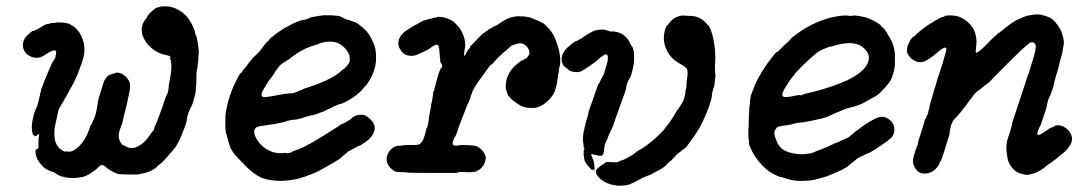

<svg xmlns="http://www.w3.org/2000/svg" viewBox="-20 -526 3398 605"><path d="M490 -506Q493 -506 502 -506Q511 -506 515 -505Q536 -501 555 -486.5Q574 -472 587 -445Q594 -430 595 -423Q595 -417 597 -415Q600 -411 601 -402Q602 -400 603 -391Q608 -362 606 -355Q605 -353 605 -344.5Q605 -336 604.5 -332Q604 -328 603 -322Q603 -315 600 -303Q599 -298 599 -286Q599 -259 597 -248Q596 -243 597 -243V-242Q597 -240 597 -238Q597 -236 595 -229Q593 -222 591 -214Q588 -200 585 -195Q584 -193 584 -192L580 -186Q579 -181 577 -178Q570 -164 568 -143Q566 -135 560 -120Q557 -113 555.5 -108.5Q554 -104 552 -99.5Q550 -95 548 -90Q543 -79 534 -64Q531 -59 527 -55Q522 -50 513 -39Q503 -26 492 -16Q485 -9 479 -5Q476 -3 473 1Q464 9 447 16Q438 19 419 23L409 24H392Q375 24 368 23.5Q361 23 358 23Q352 23 341 18Q329 12 320 6Q318 4 313 0Q305 -7 301 -6Q297 -6 291 0Q279 12 263 21.5Q247 31 238 32Q235 32 231 33Q223 35 209 35Q200 35 192 34Q178 31 171 29Q161 25 155.5 20.5Q150 16 144 15Q137 13 126 7Q120 4 113.5 -3Q107 -10 102.5 -17Q98 -24 98 -24Q98 -24 96.5 -28Q95 -32 94.5 -33Q94 -34 93.5 -36Q93 -38 93 -38.5Q93 -39 93 -40L92 -42V-48V-50V-52L91 -54L93 -53Q94 -52 94 -53Q95 -53 94 -55Q93 -57 96 -56Q97 -56 98 -57Q98 -58 99 -58Q101 -57 101 -60Q101 -62 101 -71Q101 -84 101.5 -88.5Q102 -93 103 -98Q104 -104 102 -104Q102 -104 99.5 -102Q97 -100 95.5 -99Q94 -98 93 -97H92H89L88 -96V-98Q88 -102 85 -100L84 -101Q84 -101 84 -101.5Q84 -102 83 -102Q83 -102 83 -103Q83 -110 81 -110Q81 -110 81 -110.5Q81 -111 81 -115Q79 -127 82 -144Q86 -168 94 -185Q98 -193 99 -198Q101 -207 104 -218Q104 -219 104.5 -221Q105 -223 106 -226.5Q107 -230 106.5 -230.5Q106 -231 107 -233Q110 -240 109 -241Q108 -242 114 -255Q115 -258 119 -269Q124 -280 134 -305Q145 -331 146 -331Q147 -331 149 -336Q151 -339 152 -340Q155 -343 155 -349Q155 -350 156 -354Q157 -358 157 -361Q157 -367 152 -367Q143 -367 128 -357Q120 -351 113 -348Q105 -344 96 -344Q82 -344 73 -350Q70 -352 69.5 -352Q69 -352 67 -353.5Q65 -355 62.5 -357.5Q60 -360 59 -362Q52 -372 52 -384Q52 -399 64 -413Q69 -418 76.5 -424Q84 -430 85 -429Q87 -428 91 -431Q95 -433 95 -433Q96 -433 98 -434Q100 -435 101.5 -436Q103 -437 103 -437Q103 -437 106.5 -439Q110 -441 115 -444Q120 -447 122 -448Q126 -450 127 -449Q127 -450 128 -450L134 -451Q141 -454 151 -454Q157 -454 158 -455Q162 -456 177 -455Q181 -455 187.5 -453.5Q194 -452 195 -452Q197 -452 210 -444Q220 -437 229 -425Q239 -411 244 -390Q246 -384 246 -370Q246 -356 244 -350Q240 -331 225 -293Q212 -263 209 -259Q207 -256 201 -245Q198 -239 189 -223Q184 -215 182 -211Q180 -207 179 -205Q169 -190 165 -181Q164 -178 162 -169Q160 -158 158 -150Q154 -133 152 -121Q150 -97 154 -82Q157 -71 164 -62.5Q171 -54 172 -55Q173 -55 175 -53Q182 -48 186 -48Q188 -48 187.5 -49Q187 -50 190 -49Q196 -47 205 -49Q217 -53 230 -66Q243 -79 253 -99Q261 -116 265 -130Q266 -133 267 -133Q269 -133 271 -140Q272 -143 272 -143L275 -149V-150Q276 -150 277 -153.5Q278 -157 279.5 -161Q281 -165 281.5 -167Q282 -169 283 -173.5Q284 -178 284.5 -180.5Q285 -183 285.5 -186Q286 -189 286 -190Q286 -191 287 -195Q288 -199 288 -201Q287 -204 299 -243Q307 -270 311 -276Q321 -290 326 -290Q327 -291 331 -292.5Q335 -294 339 -294L345 -297H350Q357 -297 365 -293Q370 -290 377 -284Q385 -275 388 -268Q393 -255 386 -228Q385 -223 383 -213Q381 -203 379 -195Q377 -187 375.5 -181Q374 -175 373 -171Q371 -165 367 -145Q364 -133 362 -129Q354 -110 354 -98Q354 -83 364 -72Q365 -71 366.5 -69.5Q368 -68 369.5 -67.5Q371 -67 371 -68Q371 -68 371.5 -68Q372 -68 373 -67Q378 -63 385 -61Q390 -59 396 -59.5Q402 -60 406 -61Q425 -67 443 -88Q452 -99 459 -110Q461 -113 462 -113Q463 -113 464.5 -116.5Q466 -120 466 -122Q466 -123 467 -126Q474 -140 482 -162Q489 -182 493 -193Q503 -224 504 -224Q504 -224 505 -226Q506 -228 507 -229.5Q508 -231 508 -232Q508 -233 509 -235.5Q510 -238 510 -240.5Q510 -243 510.5 -244Q511 -245 511.5 -248.5Q512 -252 511 -252Q512 -258 516 -280Q523 -318 518 -336Q518 -339 515.5 -342Q513 -345 513 -345Q513 -345 515 -344Q517 -343 517.5 -343.5Q518 -344 518 -345Q517 -350 501 -353Q477 -358 458 -374Q446 -385 441 -392Q439 -396 436 -400Q432 -406 431 -411Q430 -413 429 -414Q428 -416 427 -429Q426 -431 426.5 -434Q427 -437 427 -439Q427 -441 427.5 -441Q428 -441 429 -446.5Q430 -452 430.5 -452Q431 -452 432 -455Q435 -461 440 -467Q444 -472 444 -473Q444 -476 449 -481Q450 -482 450 -482.5Q450 -483 452 -484.5Q454 -486 454 -486.5Q454 -487 457 -489Q460 -491 460 -491.5Q460 -492 462 -494Q469 -498 469 -499Q468 -499 469.5 -500Q471 -501 473.5 -501.5Q476 -502 478.5 -503Q481 -504 484 -504.5Q487 -505 490 -506Z M1000 -478Q1008 -478 1022 -478Q1035 -477 1039.5 -476.5Q1044 -476 1045 -476Q1051 -475 1053 -474Q1055 -472 1061 -470Q1064 -469 1064 -469Q1066 -466 1082 -462Q1085 -461 1089.5 -459Q1094 -457 1096 -457Q1103 -456 1122 -440Q1144 -422 1155 -394Q1161 -381 1163 -371Q1165 -358 1165 -343Q1165 -321 1158 -302Q1153 -287 1144 -272Q1135 -257 1129 -253Q1127 -251 1124 -247Q1119 -239 1105 -228Q1095 -220 1079 -210.5Q1063 -201 1058 -200Q1045 -197 1035 -192Q1032 -191 1028 -188.5Q1024 -186 1019 -184L1010 -180Q1011 -180 1000 -175Q970 -163 963 -163Q963 -163 959 -162Q955 -161 946 -158.5Q937 -156 932 -154Q916 -149 908 -149Q901 -149 890 -146Q883 -145 882 -144Q881 -143 880 -143Q879 -143 878 -142Q877 -141 873 -141Q849 -135 817 -131Q797 -129 791 -126Q785 -124 782 -117Q780 -112 782 -103Q786 -90 796 -77Q805 -66 817 -58Q829 -50 842 -46Q859 -42 875 -44Q880 -44 881 -44Q883 -42 892 -44Q902 -47 901 -48Q901 -49 907 -51Q925 -56 945 -67Q973 -81 1035 -121Q1042 -125 1046.5 -128.5Q1051 -132 1054 -133.5Q1057 -135 1058.5 -136Q1060 -137 1060 -137Q1061 -135 1071 -142Q1077 -146 1083 -149L1090 -155Q1088 -155 1091 -156Q1092 -157 1095 -159Q1104 -163 1111 -164Q1118 -165 1125 -164Q1134 -162 1143.5 -153.5Q1153 -145 1158 -136Q1165 -119 1154 -101Q1147 -89 1131 -78Q1116 -67 1110 -66Q1108 -65 1104 -63Q1100 -61 1089 -55L1077 -49L1071 -43Q1064 -38 1060.5 -35Q1057 -32 1057 -31.5Q1057 -31 1055 -29Q1048 -23 1013 -3Q1006 1 1002 3Q982 15 969 20Q966 21 961 23Q939 32 920 37Q893 43 866 44Q854 44 846 43Q823 41 810 36Q800 33 798 31Q798 31 794 29Q784 23 775 16Q766 9 754 -3Q747 -11 744 -13.5Q741 -16 737 -20.5Q733 -25 728 -30Q721 -37 717 -43Q716 -44 715 -45Q714 -46 711.5 -51Q709 -56 708 -56Q707 -57 702.5 -71Q698 -85 696 -94Q694 -102 693 -104Q692 -106 691 -113Q690 -120 690 -139.5Q690 -159 691 -168Q697 -208 712 -245Q718 -259 727.5 -278Q737 -297 739 -296Q741 -296 745 -304Q745 -305 746 -305Q746 -305 746.5 -305.5Q747 -306 748 -307Q750 -310 752 -312Q754 -314 760.5 -323Q767 -332 768 -333Q769 -334 771.5 -337Q774 -340 775.5 -342Q777 -344 781.5 -348Q786 -352 792.5 -358.5Q799 -365 801 -368Q803 -371 805.5 -374Q808 -377 808 -377.5Q808 -378 809 -379Q810 -380 810 -380Q810 -382 817 -389Q820 -392 820 -392.5Q820 -393 824 -396Q831 -402 829 -403Q829 -403 834 -407Q857 -426 881 -440Q888 -444 891 -445Q898 -450 915.5 -457Q933 -464 933.5 -463Q934 -462 945 -465Q954 -468 956 -470Q957 -471 968 -473Q984 -476 1000 -478ZM1030 -394Q1025 -395 1023 -395Q1021 -395 1012.5 -394.5Q1004 -394 1002 -393Q988 -390 984 -388Q981 -386 976 -385Q959 -380 943 -373Q915 -359 894 -342Q889 -337 885 -336Q882 -335 880 -333Q878 -331 871 -327Q861 -320 858 -315Q849 -304 846 -298Q844 -294 836 -283Q831 -277 828 -273Q807 -241 805 -233Q801 -220 813 -220Q821 -220 843 -224Q865 -228 875 -230Q880 -231 880 -231Q880 -229 885 -231Q888 -231 890 -231.5Q892 -232 895 -232Q898 -232 899.5 -232Q901 -232 903.5 -232.5Q906 -233 910 -234.5Q914 -236 918 -237.5Q922 -239 922 -239.5Q922 -240 922.5 -240Q923 -240 929 -242Q937 -245 935 -245Q935 -245 937 -246Q939 -247 942 -248Q945 -249 949 -250Q966 -256 983 -262Q1034 -282 1057 -304Q1061 -309 1062 -308Q1064 -307 1068 -313Q1069 -315 1070.5 -315.5Q1072 -316 1073.5 -318.5Q1075 -321 1076 -322Q1077 -323 1080 -328L1082 -334V-340Q1082 -350 1078 -359Q1074 -367 1066 -375Q1050 -392 1030 -394Z M1612 -475Q1620 -475 1633 -474Q1651 -472 1667 -464Q1673 -462 1675 -461Q1679 -459 1683 -457Q1688 -454 1689 -454.5Q1690 -455 1698.5 -447Q1707 -439 1712 -433Q1726 -416 1732 -397Q1734 -392 1735 -389Q1737 -384 1741 -369Q1747 -343 1745 -325Q1745 -322 1744 -319Q1743 -316 1742 -311Q1741 -299 1739 -291Q1738 -285 1737 -278Q1736 -271 1735.5 -268.5Q1735 -266 1734.5 -262Q1734 -258 1732.5 -253.5Q1731 -249 1730 -245Q1728 -231 1710 -212Q1702 -204 1694 -198Q1684 -191 1674 -188Q1669 -186 1662 -186Q1641 -185 1627 -190Q1615 -195 1600 -207Q1590 -214 1586 -220L1581 -225L1574 -245Q1573 -253 1574 -263Q1577 -292 1599 -315Q1605 -321 1614.5 -328.5Q1624 -336 1625 -336Q1627 -335 1633 -340Q1635 -341 1635 -341Q1637 -340 1642 -346L1644 -349L1645 -350Q1650 -358 1648 -360Q1647 -360 1648 -362Q1648 -366 1645 -372Q1639 -384 1625 -389Q1617 -391 1603 -386Q1598 -384 1595.5 -383.5Q1593 -383 1591 -382L1586 -377L1577 -369Q1572 -364 1566 -360Q1549 -345 1537 -331Q1530 -322 1528 -322.5Q1526 -323 1514 -306Q1503 -291 1497 -282Q1494 -278 1491.5 -275Q1489 -272 1486 -267Q1473 -248 1468 -236Q1466 -229 1464 -225Q1462 -221 1462.5 -220Q1463 -219 1462 -217Q1458 -206 1451 -192Q1450 -190 1448.5 -185.5Q1447 -181 1445 -176Q1436 -155 1430 -137Q1427 -131 1425 -124.5Q1423 -118 1422 -115Q1416 -96 1413 -94Q1412 -93 1408 -83Q1405 -75 1407 -71Q1409 -67 1418 -67Q1423 -67 1424 -68Q1425 -69 1449 -69Q1475 -68 1483 -65Q1494 -59 1502 -49Q1507 -43 1509 -36Q1512 -29 1510 -23Q1508 -13 1504 -6Q1494 10 1477 15Q1464 18 1442 16Q1430 15 1421 18L1418 19H1344Q1260 19 1258 17Q1257 17 1249 16.5Q1241 16 1234 16L1227 15L1223 13Q1216 9 1210 3Q1204 -4 1201 -10Q1195 -26 1202 -41Q1211 -60 1230 -66Q1234 -67 1235 -66.5Q1236 -66 1243 -67L1251 -68Q1251 -69 1261 -69Q1271 -69 1282 -69Q1293 -69 1296 -70Q1302 -71 1307 -76Q1314 -83 1321 -109Q1322 -113 1322.5 -115.5Q1323 -118 1323.5 -119.5Q1324 -121 1324 -122Q1325 -122 1326 -124.5Q1327 -127 1328 -131Q1329 -135 1330 -142Q1331 -148 1331 -151Q1331 -154 1333 -164Q1335 -174 1337 -184.5Q1339 -195 1339 -198Q1341 -204 1344 -224Q1345 -237 1346 -238Q1349 -240 1349 -247Q1349 -249 1349.5 -249.5Q1350 -250 1351 -254Q1353 -261 1355 -269Q1356 -274 1358 -280Q1361 -294 1364 -298Q1364 -299 1364 -300Q1364 -301 1364 -301Q1366 -301 1367 -306Q1367 -308 1367.5 -308Q1368 -308 1368.5 -309.5Q1369 -311 1370 -311Q1372 -311 1372 -314Q1372 -315 1373 -315Q1374 -315 1373 -318Q1373 -319 1372.5 -321.5Q1372 -324 1371 -324.5Q1370 -325 1370 -326Q1370 -327 1370 -328Q1370 -329 1369 -328L1368 -329L1367 -335V-336Q1367 -337 1367 -340Q1366 -343 1365 -359Q1364 -379 1360 -384Q1359 -385 1357 -385Q1352 -386 1339 -377Q1336 -374 1330.5 -371Q1325 -368 1321.5 -366Q1318 -364 1314 -362.5Q1310 -361 1304 -358Q1291 -351 1278 -350Q1273 -350 1268 -351Q1263 -352 1262 -352Q1256 -353 1247 -362Q1241 -370 1238 -376Q1231 -394 1242 -412Q1249 -422 1262 -431Q1283 -445 1314 -461Q1320 -463 1321.5 -463Q1323 -463 1328 -465Q1333 -467 1336 -467Q1340 -467 1343 -469Q1345 -470 1349 -470Q1358 -471 1358 -473Q1358 -473 1364 -473Q1386 -472 1406 -460Q1413 -455 1420 -447Q1431 -436 1436 -424Q1446 -404 1446 -384Q1446 -379 1445.5 -378Q1445 -377 1444.5 -372Q1444 -367 1443 -362.5Q1442 -358 1442 -354.5Q1442 -351 1443 -351Q1446 -351 1446 -354Q1446 -354 1447.5 -356Q1449 -358 1449 -358.5Q1449 -359 1450 -361Q1454 -366 1453 -366Q1453 -367 1456 -370Q1462 -376 1462 -378H1461Q1459 -377 1461.5 -379.5Q1464 -382 1472 -390Q1477 -396 1484.5 -403.5Q1492 -411 1497.5 -416.5Q1503 -422 1503 -421.5Q1503 -421 1504 -421.5Q1505 -422 1507 -423.5Q1509 -425 1511 -427Q1514 -429 1514.5 -429Q1515 -429 1517.5 -431Q1520 -433 1521 -434Q1522 -434 1523.5 -435Q1525 -436 1526 -436.5Q1527 -437 1529 -438L1531 -439L1532 -440Q1533 -441 1533.5 -441Q1534 -441 1535 -442L1537 -443Q1537 -442 1540.5 -444Q1544 -446 1546 -447Q1551 -449 1555 -453Q1557 -454 1560 -456Q1563 -458 1563 -458.5Q1563 -459 1564.5 -459.5Q1566 -460 1566.5 -460.5Q1567 -461 1573 -464Q1576 -465 1576 -465.5Q1576 -466 1580 -467.5Q1584 -469 1584 -469Q1584 -470 1597 -473Q1604 -474 1612 -475Z M1866 -432Q1883 -435 1899 -428Q1904 -426 1910 -427Q1916 -427 1924 -425Q1943 -421 1956 -405Q1959 -402 1959 -401Q1960 -401 1967 -387Q1971 -379 1972 -379Q1974 -378 1977 -365Q1978 -359 1978 -345Q1978 -331 1977 -324Q1969 -283 1963 -278Q1962 -277 1959 -270Q1954 -260 1953 -247Q1952 -243 1951 -240Q1950 -237 1945.5 -224.5Q1941 -212 1938.5 -205.5Q1936 -199 1932 -187Q1928 -175 1925.5 -169Q1923 -163 1918 -148Q1910 -122 1906 -117Q1905 -115 1903 -111Q1901 -107 1900 -104.5Q1899 -102 1897.5 -98.5Q1896 -95 1894 -89Q1889 -79 1886 -70Q1883 -55 1882 -43Q1881 -42 1881 -42Q1881 -42 1880 -40.5Q1879 -39 1879.5 -38.5Q1880 -38 1879 -38Q1878 -38 1877 -37Q1876 -36 1876 -35.5Q1876 -35 1871 -35Q1861 -36 1852 -39Q1848 -40 1846 -40H1844L1843 -38Q1843 -36 1846 -30Q1853 -15 1853 -1Q1853 3 1855 6L1856 8L1855 6Q1853 5 1852 5.5Q1851 6 1852.5 8Q1854 10 1855 12L1856 14L1855 13Q1854 12 1852 10Q1850 8 1849 8Q1848 8 1848 8Q1848 8 1849 11L1851 14L1848 10Q1845 8 1845 9H1844Q1837 0 1836 1Q1835 0 1835 -1Q1834 -3 1833 -3Q1832 -4 1827 -11Q1826 -13 1826 -13V-14Q1822 -16 1821 -27Q1821 -28 1820 -32Q1819 -36 1819 -39Q1819 -42 1819 -43V-44Q1820 -43 1819 -51L1820 -54L1821 -55V-57L1822 -58L1821 -59V-60L1819 -62V-68Q1818 -75 1818 -75Q1817 -76 1817 -89Q1817 -97 1818 -103.5Q1819 -110 1819 -111Q1820 -113 1821 -117Q1822 -122 1822 -126Q1823 -127 1824 -130Q1825 -133 1824.5 -133.5Q1824 -134 1825 -137.5Q1826 -141 1827 -144.5Q1828 -148 1831 -157Q1834 -166 1834 -169Q1834 -173 1839 -187Q1847 -208 1854 -229Q1865 -262 1866 -262Q1868 -262 1870 -268Q1871 -271 1872 -272Q1873 -273 1874 -276Q1875 -279 1875.5 -279Q1876 -279 1877 -281Q1878 -283 1878.5 -283.5Q1879 -284 1879 -285.5Q1879 -287 1880 -287Q1881 -288 1884 -296Q1885 -300 1888 -310Q1894 -327 1895 -338Q1897 -350 1892 -354Q1887 -357 1878 -349Q1875 -347 1872.5 -345.5Q1870 -344 1868 -342Q1862 -335 1858 -333Q1855 -330 1849 -326Q1815 -301 1804 -299Q1801 -299 1793 -299Q1781 -300 1774 -304Q1770 -307 1764.5 -312Q1759 -317 1758 -317Q1756 -317 1752 -327Q1749 -337 1750 -346Q1753 -362 1769 -377Q1793 -398 1797 -397Q1798 -396 1804 -401Q1807 -402 1808.5 -402.5Q1810 -403 1816 -408Q1833 -420 1844 -425L1846 -426Q1846 -426 1850 -428Q1857 -431 1866 -432ZM2128 -477Q2132 -477 2134.5 -477Q2137 -477 2151 -476Q2171 -476 2182 -470Q2190 -467 2195 -462Q2198 -459 2200 -458Q2202 -457 2205.5 -452.5Q2209 -448 2210 -448Q2211 -448 2215 -442Q2219 -436 2223 -422Q2229 -404 2233 -369Q2233 -363 2233.5 -356Q2234 -349 2234 -345Q2234 -341 2234 -341L2233 -323Q2233 -320 2233 -318Q2233 -297 2234 -292Q2235 -287 2234 -284Q2232 -259 2229 -250Q2227 -246 2227 -244Q2223 -232 2223 -224Q2223 -216 2214 -190Q2206 -167 2193 -140Q2183 -120 2174 -107Q2170 -101 2168 -98Q2166 -95 2161 -88Q2156 -81 2153 -77Q2144 -64 2139 -59Q2137 -58 2134.5 -56.5Q2132 -55 2127 -50.5Q2122 -46 2117 -42.5Q2112 -39 2109 -35Q2097 -21 2087 -14Q2082 -10 2081 -8Q2073 2 2051 13Q2046 15 2042 18Q2032 24 2013 31Q2005 34 2000 37Q1982 47 1973 51Q1969 52 1968 53Q1965 56 1949.5 58Q1934 60 1926 59Q1921 59 1921 58.5Q1921 58 1916 57Q1911 56 1908 56Q1905 55 1901 54Q1898 53 1891 50Q1871 40 1863 28Q1861 25 1860 24Q1859 23 1859.5 22.5Q1860 22 1859 21Q1858 20 1858.5 19.5Q1859 19 1858.5 17.5Q1858 16 1857.5 15.5Q1857 15 1857.5 14.5Q1858 14 1858.5 12.5Q1859 11 1858.5 10.5Q1858 10 1861 7Q1864 4 1868.5 0Q1873 -4 1877 -6Q1892 -17 1893 -16Q1894 -15 1896 -15Q1898 -15 1899 -15.5Q1900 -16 1902 -15Q1903 -15 1906 -15Q1909 -15 1910 -15Q1911 -15 1913 -15Q1925 -13 1929 -17Q1929 -17 1930 -17Q1931 -17 1932.5 -18Q1934 -19 1934.5 -19Q1935 -19 1940 -21Q1945 -23 1946 -23Q1950 -25 1961 -31Q1966 -34 1970 -36Q1974 -38 1974 -38.5Q1974 -39 1977 -41Q1984 -45 1984 -47Q1984 -47 1987 -49Q2008 -60 2028 -76Q2053 -96 2071 -116Q2074 -120 2077 -124Q2096 -146 2112 -176Q2115 -181 2116 -181Q2117 -181 2120 -187Q2122 -190 2122.5 -190.5Q2123 -191 2124.5 -194Q2126 -197 2126.5 -197Q2127 -197 2128 -199Q2129 -201 2130 -203Q2135 -210 2136 -218Q2139 -228 2139 -230Q2139 -231 2139.5 -234.5Q2140 -238 2140 -239.5Q2140 -241 2141.5 -246Q2143 -251 2143 -256.5Q2143 -262 2144 -272Q2149 -299 2145 -307Q2143 -312 2136 -317Q2134 -319 2130 -321Q2104 -334 2092 -350Q2065 -386 2074 -426Q2079 -447 2084 -447Q2085 -448 2088 -452Q2091 -457 2097.5 -463Q2104 -469 2104 -468Q2105 -468 2109 -471Q2117 -475 2128 -477Z M2637 -477H2651Q2651 -476 2662 -476Q2669 -476 2669.5 -477Q2670 -478 2675 -477Q2707 -474 2728 -463Q2754 -450 2756 -445Q2757 -443 2762 -439Q2771 -430 2777 -418Q2781 -412 2784 -407Q2798 -384 2800 -355Q2800 -347 2800 -332.5Q2800 -318 2799 -314Q2798 -305 2795 -296Q2793 -291 2792 -287Q2790 -276 2778 -261Q2751 -227 2732 -219Q2728 -217 2722 -213.5Q2716 -210 2711 -207.5Q2706 -205 2703 -203Q2686 -193 2651 -185Q2641 -182 2636 -179.5Q2631 -177 2620.5 -173Q2610 -169 2606 -167Q2602 -165 2598.5 -163.5Q2595 -162 2593 -161Q2591 -160 2587 -158Q2574 -153 2535 -145Q2511 -140 2504 -140Q2490 -139 2481 -136Q2476 -134 2458 -131Q2445 -130 2439 -128.5Q2433 -127 2430 -125.5Q2427 -124 2425 -120Q2420 -114 2420 -108Q2420 -98 2427 -82Q2437 -56 2461 -48Q2474 -43 2485 -42Q2490 -41 2492.5 -40.5Q2495 -40 2505 -40Q2515 -40 2519.5 -41Q2524 -42 2528 -42Q2532 -42 2533 -42.5Q2534 -43 2538 -44Q2548 -47 2549 -48Q2550 -49 2553.5 -50Q2557 -51 2567.5 -55.5Q2578 -60 2582.5 -61.5Q2587 -63 2592.5 -66Q2598 -69 2599 -69Q2600 -69 2603.5 -71Q2607 -73 2607 -73Q2607 -73 2615 -76Q2623 -79 2623 -79Q2623 -79 2627.5 -81.5Q2632 -84 2632.5 -84Q2633 -84 2635.5 -85Q2638 -86 2639 -86.5Q2640 -87 2642.5 -88Q2645 -89 2647 -90Q2654 -93 2660 -98Q2661 -100 2663.5 -101.5Q2666 -103 2667.5 -104.5Q2669 -106 2672 -108.5Q2675 -111 2677.5 -113Q2680 -115 2682.5 -116.5Q2685 -118 2687.5 -120Q2690 -122 2691.5 -123Q2693 -124 2698 -128Q2712 -138 2728 -147Q2747 -158 2758 -158Q2768 -158 2776 -153Q2781 -151 2786 -146Q2791 -141 2794 -136Q2798 -128 2798 -118Q2798 -112 2797 -107Q2795 -101 2792 -96Q2783 -85 2758 -69Q2750 -64 2737 -55Q2721 -45 2718 -44Q2716 -44 2707.5 -39.5Q2699 -35 2693 -33Q2682 -28 2676 -22Q2671 -18 2660 -9Q2655 -6 2653 -3Q2650 0 2633 9Q2608 21 2584 30Q2568 35 2559 37Q2555 38 2552 39Q2540 43 2511 44Q2492 45 2473 41L2458 37L2443 32Q2438 32 2429 28Q2408 19 2391 4Q2365 -20 2350 -49Q2338 -73 2340 -75Q2341 -75 2340 -81Q2339 -87 2338.5 -91Q2338 -95 2338 -108Q2338 -121 2339 -125Q2339 -129 2339 -136Q2339 -146 2340 -165Q2341 -174 2341 -182.5Q2341 -191 2342 -192Q2342 -195 2343 -201Q2343 -203 2343.5 -206Q2344 -209 2343.5 -209Q2343 -209 2344 -213Q2346 -220 2345 -220Q2344 -220 2349 -233Q2354 -247 2359 -259Q2380 -304 2410 -342Q2426 -363 2427.5 -362Q2429 -361 2437 -369Q2451 -384 2464 -395Q2473 -404 2473 -405Q2473 -406 2488 -417Q2531 -449 2576 -464Q2595 -471 2615 -474Q2624 -476 2637 -477ZM2663 -390Q2657 -390 2653 -390Q2643 -390 2628 -387Q2621 -386 2605 -381Q2599 -379 2596 -379Q2591 -378 2584 -375Q2579 -373 2574 -371Q2569 -369 2566.5 -367.5Q2564 -366 2560 -364Q2553 -360 2538 -346Q2531 -339 2525 -334Q2509 -320 2498 -308Q2494 -304 2491 -301Q2473 -280 2462 -262Q2458 -255 2455 -251Q2449 -241 2446 -234Q2443 -224 2449 -221Q2450 -220 2455.5 -220Q2461 -220 2468 -221Q2483 -224 2493 -226Q2499 -227 2500 -226Q2501 -225 2505 -226Q2509 -227 2510 -228Q2511 -229 2515 -230Q2579 -244 2631 -265Q2673 -282 2694 -301Q2710 -315 2715 -329Q2718 -337 2718 -345Q2717 -362 2698 -378Q2685 -388 2663 -390Z M3258 -480Q3273 -477 3284 -472Q3288 -470 3289 -470Q3291 -470 3298.5 -463Q3306 -456 3310 -450Q3328 -428 3332 -397Q3333 -387 3331 -382Q3330 -379 3329.5 -374Q3329 -369 3328 -362Q3320 -334 3319 -329Q3317 -317 3311 -298Q3308 -289 3307 -285Q3306 -281 3304 -274.5Q3302 -268 3301.5 -263Q3301 -258 3296 -244Q3291 -227 3288 -223Q3286 -220 3283 -211Q3280 -202 3279.5 -197Q3279 -192 3276 -182Q3268 -159 3260 -134Q3259 -131 3256.5 -127Q3254 -123 3251 -115Q3247 -102 3250 -101Q3250 -101 3250.5 -101.5Q3251 -102 3252 -101Q3254 -100 3261 -104Q3264 -105 3272 -111Q3289 -123 3292 -124Q3300 -125 3303 -129Q3307 -132 3317 -131Q3332 -130 3345 -117Q3357 -104 3358 -90Q3358 -84 3357 -80Q3355 -73 3351 -67Q3339 -49 3324 -39Q3320 -36 3306 -24Q3288 -10 3282 -7Q3278 -5 3275 -1Q3272 2 3264 7Q3250 16 3242 19Q3231 23 3218 25Q3209 25 3196.5 21Q3184 17 3179 12Q3177 10 3174 8Q3168 2 3165 -3Q3160 -10 3157 -19Q3154 -30 3153 -38Q3153 -43 3152 -47Q3150 -60 3152 -73Q3153 -78 3153 -79Q3153 -83 3163 -112Q3170 -135 3169 -136Q3168 -136 3197 -222Q3220 -294 3222 -296L3224 -303V-304Q3224 -304 3229 -320Q3247 -373 3243 -385Q3241 -390 3237 -392Q3234 -393 3231 -393Q3228 -393 3224 -390Q3212 -383 3145 -316Q3108 -279 3100 -270Q3094 -264 3089.5 -261Q3085 -258 3080 -254Q3075 -250 3072 -247.5Q3069 -245 3066.5 -243Q3064 -241 3059 -238Q3051 -231 3047 -225Q3045 -222 3039.5 -215Q3034 -208 3031 -204Q3026 -195 3015 -183Q3011 -178 3007.5 -173Q3004 -168 2996 -160Q2985 -149 2981 -141Q2977 -134 2975 -123Q2974 -119 2973 -114.5Q2972 -110 2972 -106Q2972 -102 2970.5 -98Q2969 -94 2966.5 -85.5Q2964 -77 2959.5 -63Q2955 -49 2954.5 -47Q2954 -45 2950.5 -34.5Q2947 -24 2945.5 -21.5Q2944 -19 2942 -15Q2935 3 2920 13Q2907 21 2895 21Q2890 21 2885 20Q2876 18 2871 13Q2856 -3 2857 -20Q2857 -29 2865 -53L2869 -64L2872 -71Q2874 -79 2873 -79Q2873 -79 2890 -133Q2893 -142 2894 -148L2897 -154Q2897 -153 2898 -154Q2899 -155 2900 -159.5Q2901 -164 2902 -164Q2905 -167 2905 -173Q2905 -175 2907 -181Q2909 -187 2909 -190.5Q2909 -194 2921 -233Q2923 -242 2927 -253Q2931 -265 2933 -274Q2943 -303 2949 -322Q2953 -337 2956 -347Q2963 -369 2962 -372Q2962 -376 2957 -376Q2955 -376 2952 -374Q2944 -370 2934 -361Q2922 -350 2908 -341Q2892 -330 2879 -330Q2872 -330 2866 -333Q2854 -337 2845 -349Q2836 -361 2838 -365Q2838 -366 2838.5 -373Q2839 -380 2839.5 -380.5Q2840 -381 2841 -384Q2843 -390 2847 -396Q2849 -399 2848 -399Q2848 -400 2853 -405.5Q2858 -411 2858.5 -410.5Q2859 -410 2860 -411H2859Q2860 -412 2860.5 -411.5Q2861 -411 2864 -414L2866 -416H2865L2866 -417Q2867 -418 2874 -424Q2881 -430 2887.5 -435Q2894 -440 2894 -440L2906 -448Q2913 -453 2914 -453Q2915 -453 2920.5 -457Q2926 -461 2928.5 -462Q2931 -463 2931 -463Q2931 -463 2933 -464Q2935 -465 2936 -466Q2937 -467 2940.5 -468.5Q2944 -470 2944.5 -470.5Q2945 -471 2949 -472Q2957 -474 2957 -475.5Q2957 -477 2972 -477.5Q2987 -478 3003 -473Q3009 -471 3021 -463Q3039 -451 3049 -432Q3056 -416 3057 -396Q3057 -387 3055 -370Q3053 -360 3057 -360Q3062 -360 3088 -385Q3099 -397 3106.5 -404Q3114 -411 3119 -415.5Q3124 -420 3126 -422Q3128 -424 3128 -423Q3129 -422 3134 -427Q3137 -430 3137 -430Q3139 -430 3144 -435Q3147 -438 3148.5 -439Q3150 -440 3153.5 -442.5Q3157 -445 3157 -445Q3157 -445 3160 -447.5Q3163 -450 3165.5 -451.5Q3168 -453 3170 -454.5Q3172 -456 3174 -457Q3176 -458 3180 -461Q3193 -468 3194 -467Q3194 -467 3197 -469Q3204 -472 3215 -476Q3219 -477 3225 -478Q3231 -479 3233 -479Q3236 -480 3239.5 -480Q3243 -480 3243.5 -480.5Q3244 -481 3250.5 -480.5Q3257 -480 3258 -480Z"/></svg>

Font: TT2020 Style E
Style: Italic
Weight: 400
Italic angle: -15°
Version: Version 0.2.000